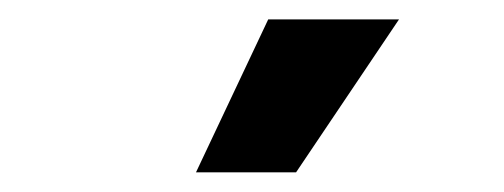

<svg xmlns="http://www.w3.org/2000/svg" viewBox="-20 -776 517 197"><path d="M255.2 -756.1H389.4L283.8 -599.2H181.1Z"/></svg>

Font: Pretendard GOV Variable
Style: Regular
Weight: 400
Designer: Base glyphs from Inter by Rasmus Andersson; Hangul glyphs from Noto Sans CJK(Source Han Sans) by Jang Soo-young and Kang
Foundry: Kil Hyung-jin
Version: Version 1.307;Glyphs 3.2 (3192)